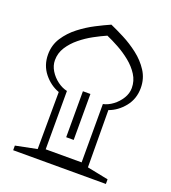

<svg xmlns="http://www.w3.org/2000/svg" viewBox="-143 -903 900 1010"><g transform="rotate(20 306.5 -398.5)"><path d="M46.9 0V-25.9L166 -49.8L167.5 -369.6Q118.2 -387.2 82.5 -431.6Q46.9 -476.1 46.9 -536.6Q46.9 -589.4 74.2 -631.3Q101.6 -673.3 143.1 -705.3Q184.6 -737.3 228.8 -760Q272.9 -782.7 306.6 -797.4Q340.3 -782.7 384.5 -760Q428.7 -737.3 470.2 -705.3Q511.7 -673.3 538.8 -631.3Q565.9 -589.4 565.9 -536.6Q565.9 -476.1 530.3 -431.6Q494.6 -387.2 445.3 -369.6L447.3 -49.8L565.9 -25.9V0ZM407.2 -63V-389.6Q435.1 -395.5 461.2 -415Q487.3 -434.6 504.4 -462.4Q521.5 -490.2 521.5 -520.5Q521.5 -560.5 500.2 -594Q479 -627.4 445.6 -654.5Q412.1 -681.6 375 -701.9Q337.9 -722.2 306.6 -735.8Q275.4 -722.2 238 -701.9Q200.7 -681.6 167.5 -654.5Q134.3 -627.4 112.8 -594Q91.3 -560.5 91.3 -520.5Q91.3 -490.2 108.4 -462.4Q125.5 -434.6 151.9 -415Q178.2 -395.5 206.1 -389.6V-63ZM285.6 -417H327.6V-159.7H285.6Z"/></g></svg>

Font: Pinar-DS3-FD SemiBold
Style: Regular
Weight: 600
Designer: Amin Abedi
Version: Version 3.000